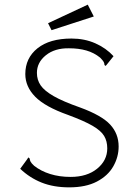

<svg xmlns="http://www.w3.org/2000/svg" viewBox="-20 -797 590 827"><path d="M278 10Q211 10 159.5 -10.5Q108 -31 67 -70L97 -111L102 -119L108 -114Q108 -108 111.5 -101Q115 -94 127 -83Q156 -60 196 -47.5Q236 -35 284 -35Q355 -35 398.5 -70.5Q442 -106 442 -158Q442 -189 428.5 -211.5Q415 -234 379 -255Q343 -276 273 -302Q174 -337 131.5 -380.5Q89 -424 89 -478Q89 -547 141.5 -589Q194 -631 288 -631Q344 -631 390.5 -610.5Q437 -590 469 -555L441 -520L435 -513L430 -517Q430 -524 426.5 -530.5Q423 -537 411 -549Q385 -570 352 -579.5Q319 -589 277 -589Q216 -590 177.5 -559Q139 -528 139 -483Q139 -453 155 -429.5Q171 -406 211 -383Q251 -360 325 -334Q418 -300 454.5 -260.5Q491 -221 491 -166Q491 -121 468 -80.5Q445 -40 397.5 -15Q350 10 278 10ZM202 -667 187 -697 358 -777 384 -726Z"/></svg>

Font: Inconsolata SemiExpanded Light
Style: Regular
Weight: 300
Width: 6
Monospace: yes
Designer: Raph Levien, Cyreal, Brenton Simpson
Foundry: Raph Levien, Cyreal, Google
Version: Version 3.001; ttfautohint (v1.8.2.53-6de2)